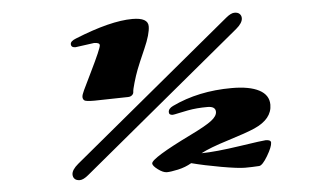

<svg xmlns="http://www.w3.org/2000/svg" viewBox="-53 -852 1575 951"><g transform="rotate(-5 734.5 -376.5)"><path d="M436.5 -666 343.8 -653.3Q321.8 -653.3 321.8 -670.4Q321.8 -685.1 349.1 -695.8Q527.3 -768.1 636.2 -768.1Q713.9 -768.1 713.9 -725.1Q713.9 -686.5 682.6 -615.7Q651.4 -544.9 640.4 -516.1Q629.4 -487.3 619.4 -452.6Q609.4 -418 609.4 -408.2Q609.4 -398.4 601.3 -391.6Q593.3 -384.8 581.1 -384.8L413.6 -381.3Q370.1 -381.3 363.3 -387.9Q356.4 -394.5 356.4 -404.8Q356.4 -415 367.2 -437.7Q377.9 -460.4 408.7 -523.4Q464.4 -637.2 464.4 -652.8Q464.4 -666 436.5 -666ZM1176.8 -725.1Q1176.8 -701.2 1144 -673.8L350.1 -16.1Q325.2 4.4 308.1 4.4Q291 4.4 282.5 -4.2Q273.9 -12.7 273.9 -26.4Q273.9 -49.3 306.6 -76.7L1100.6 -734.4Q1125.5 -754.9 1142.6 -754.9Q1159.7 -754.9 1168.2 -746.3Q1176.8 -737.8 1176.8 -725.1ZM1267.6 -98.1Q1267.6 -77.6 1241.5 -33.4Q1215.3 10.7 1198.7 12.2Q1162.6 14.6 1128.2 14.6Q1093.8 14.6 1011 0Q928.2 -14.6 864.3 -31.2Q833.5 -13.2 796.4 -5.1Q759.3 2.9 740.7 2.9Q722.2 2.9 697 -15.9Q671.9 -34.7 671.9 -46.4Q671.9 -72.3 876 -171.9Q952.1 -209 980.5 -231Q1008.8 -252.9 1008.8 -273.9Q1008.8 -301.3 968.8 -301.3Q915 -301.3 871.1 -293Q856.4 -290.5 827.9 -284.2Q799.3 -277.8 794.4 -277.8Q775.9 -277.8 775.9 -292.5Q775.9 -310.1 799.3 -321.3Q930.7 -384.3 1096.7 -384.3Q1185.1 -384.3 1232.7 -359.1Q1280.3 -334 1280.3 -285.6Q1280.3 -214.4 1190.4 -174.8Q1148.9 -156.7 1056.2 -127.9Q963.4 -99.1 919.9 -75.7Q990.7 -76.7 1110.1 -94.5Q1229.5 -112.3 1241.7 -112.3Q1267.6 -112.3 1267.6 -98.1Z"/></g></svg>

Font: Sonsie One
Style: Regular
Weight: 400
Designer: Riccardo De Franceschi
Foundry: Sorkin Type Co
Version: Version 1.003